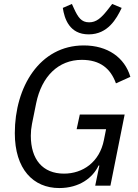

<svg xmlns="http://www.w3.org/2000/svg" viewBox="-20 -940 701 972"><path d="M429 -766C526 -766 570 -845 596 -900L548 -920L531 -898C492 -847 467 -827 431 -827C392 -827 375 -852 354 -898L344 -920L298 -900C306 -846 331 -766 429 -766ZM462 0H539L611 -360H384L368 -286H517L506 -231C484 -119 399 -61 304 -61C196 -61 136 -133 136 -253C136 -273 138 -293 142 -313L163 -417C191 -554 276 -637 394 -637C487 -637 540 -593 567 -518L640 -551C611 -649 525 -710 404 -710C181 -710 55 -500 55 -266C55 -84 148 12 280 12C382 12 450 -40 479 -102H483Z"/></svg>

Font: LVC Sans
Style: Italic
Weight: 400
Italic angle: -11.31°
Designer: Mike Abbink, Paul van der Laan, Pieter van Rosmalen
Foundry: Bold Monday
Version: Version 3.0